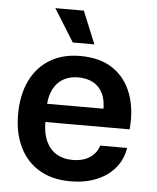

<svg xmlns="http://www.w3.org/2000/svg" viewBox="-53 -786 689 840"><g transform="rotate(5 291.5 -365.5)"><path d="M288 9Q207 9 150.5 -24.5Q94 -58 64 -119.5Q34 -181 34 -263Q34 -348 64 -410.5Q94 -473 150 -507Q206 -541 283 -541Q371 -541 427.5 -502.5Q484 -464 509 -396Q534 -328 526 -240H156Q156 -189 172.5 -154.5Q189 -120 218.5 -102.5Q248 -85 288 -85Q335 -85 364.5 -105Q394 -125 404 -158H522Q514 -106 482 -68.5Q450 -31 400 -11Q350 9 288 9ZM156 -307 145 -320H416L404 -306Q406 -355 391 -386Q376 -417 348 -432Q320 -447 283 -447Q245 -447 217 -431Q189 -415 173 -383.5Q157 -352 156 -307ZM245 -597 156 -740H281L340 -597Z"/></g></svg>

Font: Mona Sans ExtraLight SemiBold
Style: Regular
Weight: 600
Version: Version 2.000